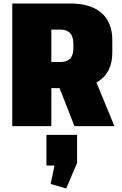

<svg xmlns="http://www.w3.org/2000/svg" viewBox="-20 -720 698 1096"><path d="M50 -700H382Q497 -700 559 -646.5Q621 -593 621 -491V-420Q621 -321 559.5 -269Q498 -217 382 -217H264V-366H325Q362 -366 380.5 -385.5Q399 -405 399 -447V-468Q399 -510 380.5 -530.5Q362 -551 325 -551H223L273 -597V0H50ZM304 -258H527L633 0H405ZM420 50V210L358 356L269 330L316 109L410 225H245V50Z"/></svg>

Font: Pathway Extreme Condensed Black
Style: Regular
Weight: 900
Width: 3
Version: Version 1.001;gftools[0.9.26]